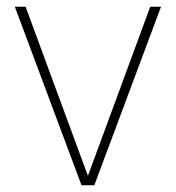

<svg xmlns="http://www.w3.org/2000/svg" viewBox="-20 -550 522 570"><path d="M222 0 24 -530H56L241 -28L426 -530H458L260 0Z"/></svg>

Font: Geist Thin
Style: Regular
Weight: 400
Designer: Basement.studio, Andrés Briganti, Mateo Zaragoza
Foundry: Basement.studio, Vercel, Andrés Briganti, Guido Ferreyra, Mateo Zaragoza
Version: Version 1.401